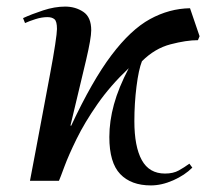

<svg xmlns="http://www.w3.org/2000/svg" viewBox="-20 -549 652 583"><path d="M438 14Q378 14 345 -20.5Q312 -55 312 -133Q312 -181 326 -232Q340 -283 371 -342Q315 -289 276 -233Q237 -177 212.5 -127Q188 -77 175.5 -43Q163 -9 159 0H71Q79 -42 89.5 -97.5Q100 -153 111 -212Q122 -271 132 -324Q142 -377 147.5 -413.5Q153 -450 153 -461Q153 -484 145.5 -490.5Q138 -497 124 -497Q107 -497 88 -491Q69 -485 56 -479L50 -494Q76 -506 111 -517.5Q146 -529 178 -529Q209 -529 233 -513Q257 -497 257 -457Q257 -433 241.5 -367Q226 -301 194 -168L196 -167Q260 -304 318.5 -381.5Q377 -459 435.5 -491Q494 -523 557 -524L586 -439L581 -427Q546 -427 498 -414.5Q450 -402 411 -363Q401 -338 394.5 -286.5Q388 -235 388 -181Q388 -104 410.5 -63Q433 -22 481 -22Q506 -22 523 -31.5Q540 -41 555 -52L564 -40Q541 -17 506 -1.5Q471 14 438 14Z"/></svg>

Font: Literata 72pt Medium
Style: Italic
Weight: 500
Italic angle: -2°
Designer: Latin by Veronika Burian and Jose Scaglione. Greek by Irene Vlachou. Cyrillic by Vera Evstafieva
Foundry: TypeTogether
Version: Version 3.002